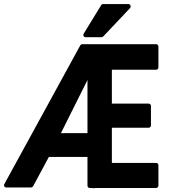

<svg xmlns="http://www.w3.org/2000/svg" viewBox="-21 -935 877 957"><path d="M426.8 2Q421.4 2 418.2 -1.5Q415 -4.9 415 -9.8V-152.8H222.7L144 -6.8Q143.1 -4.4 139.4 -2.4Q135.7 -0.5 133.3 -0.5H11.2Q4.4 -0.5 0.7 -5.9Q-2.9 -11.2 1 -18.1L378.9 -708.5Q379.9 -710.9 383.3 -712.9Q386.7 -714.8 389.2 -714.8H756.8Q761.7 -714.8 765.1 -711.4Q768.6 -708 768.6 -703.1V-599.1Q768.6 -593.8 765.1 -590.6Q761.7 -587.4 756.8 -587.4H536.6V-418.5H719.7Q725.1 -418.5 728.3 -415Q731.4 -411.6 731.4 -406.2V-310.1Q731.4 -305.2 728.3 -301.8Q725.1 -298.3 719.7 -298.3H536.6V-123H756.8Q761.7 -123 765.1 -119.9Q768.6 -116.7 768.6 -111.3V-9.8Q768.6 -4.9 765.1 -1.5Q761.7 2 756.8 2H460.9L448.7 2.9ZM282.7 -271.5H415V-536.1ZM406.2 -749.5Q398.9 -749.5 395.8 -755.4Q392.6 -761.2 396.5 -767.6L482.9 -908.7Q483.9 -911.1 487.1 -912.8Q490.2 -914.6 492.7 -914.6H618.2Q626.5 -914.6 629.4 -907.7Q632.3 -900.9 627 -894.5L493.7 -753.4Q492.7 -752.4 489.5 -751Q486.3 -749.5 485.4 -749.5Z"/></svg>

Font: Alte DIN 1451 Mittelschrift
Style: Bold
Weight: 700
Designer: Peter Wiegel
Foundry: Peter Wiegel
Version: Version 1.003